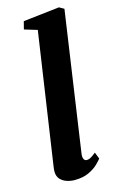

<svg xmlns="http://www.w3.org/2000/svg" viewBox="-126 -868 564 929"><g transform="rotate(-15 156.0 -403.5)"><path d="M192.5 -105.5Q190 -88.5 194.5 -78.5Q199 -68.5 210 -68.5Q218 -68.5 227.5 -73Q237 -77.5 256 -93L269 -60Q264 -53 247.2 -36Q230.5 -19 200.8 -4.5Q171 10 127 10Q108 10 88.5 3.5Q69 -3 56.2 -17.2Q43.5 -31.5 43.5 -55Q43.5 -61 44.2 -68Q45 -75 46 -81.8Q47 -88.5 47.5 -92L143 -738L78.5 -757.5L88.5 -796.5L270 -817L294 -803.5Z"/></g></svg>

Font: Merriweather ExtraBold
Style: Italic
Weight: 800
Italic angle: -7.8°
Version: Version 2.101